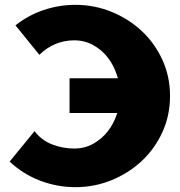

<svg xmlns="http://www.w3.org/2000/svg" viewBox="-20 -752 744 795"><path d="M292 -732Q371 -732 442 -703Q513 -674 567 -623.5Q621 -573 652.5 -504Q684 -435 684 -355Q684 -274 652.5 -205Q621 -136 567 -85.5Q513 -35 442 -6Q371 23 292 23Q217 23 146 -4Q75 -31 20 -83L123 -209Q152 -171 196 -154Q240 -137 287 -137Q331 -137 366.5 -157Q402 -177 426.5 -208.5Q451 -240 464 -280L466 -284H268V-428H469Q466 -434 464 -441Q451 -482 426.5 -513.5Q402 -545 366.5 -565Q331 -585 287 -585Q246 -585 209 -569.5Q172 -554 143 -525L44 -647Q97 -689 161 -710.5Q225 -732 292 -732Z"/></svg>

Font: CAT Rhythmus
Style: Regular
Weight: 400
Designer: Peter Wiegel nach alter Vorlage
Foundry: Peter Wiegel
Version: 1.000